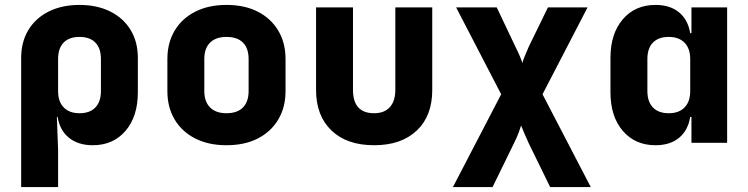

<svg xmlns="http://www.w3.org/2000/svg" viewBox="-20 -580 3040 780"><path d="M66 180V-345Q66 -410 95.5 -458.5Q125 -507 178.5 -533.5Q232 -560 303 -560Q374 -560 427.5 -533.5Q481 -507 510.5 -458.5Q540 -410 540 -345V-205Q540 -107 490 -48.5Q440 10 357 10Q298 10 260.5 -20Q223 -50 214 -105H211L216 30V180ZM303 -120Q345 -120 367.5 -143.5Q390 -167 390 -210V-340Q390 -384 367.5 -407Q345 -430 303 -430Q261 -430 238.5 -407Q216 -384 216 -340V-210Q216 -167 239 -143.5Q262 -120 303 -120Z M900 10Q827 10 773 -17.5Q719 -45 689.5 -94.5Q660 -144 660 -210V-340Q660 -406 689.5 -455.5Q719 -505 773 -532.5Q827 -560 900 -560Q974 -560 1027.5 -532.5Q1081 -505 1110.5 -455.5Q1140 -406 1140 -340V-210Q1140 -144 1110.5 -94.5Q1081 -45 1027.5 -17.5Q974 10 900 10ZM900 -120Q944 -120 967 -143.5Q990 -167 990 -210V-340Q990 -384 967 -407Q944 -430 900 -430Q857 -430 833.5 -407Q810 -384 810 -340V-210Q810 -167 833.5 -143.5Q857 -120 900 -120Z M1500 10Q1389 10 1326.5 -50Q1264 -110 1264 -214V-550H1414V-215Q1414 -120 1500 -120Q1541 -120 1563.5 -144.5Q1586 -169 1586 -215V-550H1736V-214Q1736 -109 1673 -49.5Q1610 10 1500 10Z M1820 180 2016 -197 1833 -550H1998L2074 -390Q2085 -368 2092.5 -350Q2100 -332 2102 -324Q2104 -332 2111 -350Q2118 -368 2128 -390L2206 -550H2367L2184 -197L2380 180H2215L2127 0Q2117 -22 2109 -41Q2101 -60 2097 -70Q2094 -60 2087 -41Q2080 -22 2069 0L1981 180Z M2643 10Q2560 10 2510 -48.5Q2460 -107 2460 -205V-345Q2460 -443 2510 -501.5Q2560 -560 2643 -560Q2702 -560 2738.5 -530Q2775 -500 2784 -445H2789V-550H2934V0H2789V-105H2784Q2775 -50 2738.5 -20Q2702 10 2643 10ZM2697 -120Q2738 -120 2761 -143.5Q2784 -167 2784 -210V-340Q2784 -383 2761 -406.5Q2738 -430 2697 -430Q2655 -430 2632.5 -407Q2610 -384 2610 -340V-210Q2610 -167 2632.5 -143.5Q2655 -120 2697 -120Z"/></svg>

Font: NKDuy Mono ExtraBold
Style: Regular
Weight: 800
Monospace: yes
Designer: NKDuy
Foundry: NKDuy
Version: Version 2.251; ttfautohint (v1.8.4.7-5d5b)